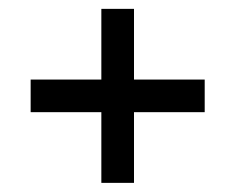

<svg xmlns="http://www.w3.org/2000/svg" viewBox="-20 -557 528 431"><path d="M207.5 -378.4V-537.1H280.8V-378.4H439.5V-305.2H280.8V-146.5H207.5V-305.2H48.8V-378.4Z"/></svg>

Font: Sanitrixie
Style: Regular
Weight: 400
Designer: Jayvee D. Enaguas (Grand Chaos)
Version: Version 1.1 - 6/9/2013